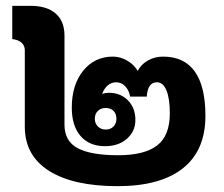

<svg xmlns="http://www.w3.org/2000/svg" viewBox="-20 -628 766 658"><path d="M684 -231Q684 -112 606.5 -51Q529 10 383 10Q231 10 148 -42.5Q65 -95 65 -194V-456Q65 -472 53.5 -482Q42 -492 22 -494V-608H85Q141 -608 171 -581.5Q201 -555 201 -506V-201Q201 -144 246.5 -120Q292 -96 385 -96Q475 -96 518.5 -129.5Q562 -163 562 -240Q562 -290 550.5 -318Q539 -346 518 -346Q486 -346 483 -297H426Q422 -319 409 -332.5Q396 -346 378 -346Q362 -346 349.5 -335.5Q337 -325 330 -306Q341 -310 353 -310Q393 -310 418.5 -284Q444 -258 444 -217Q444 -178 415 -152.5Q386 -127 340 -127Q286 -127 256 -162Q226 -197 226 -259Q226 -337 265 -385.5Q304 -434 367 -434Q392 -434 415.5 -420.5Q439 -407 452 -385Q463 -407 486.5 -420.5Q510 -434 539 -434Q611 -434 647.5 -383Q684 -332 684 -231ZM342 -258Q326 -258 315.5 -248Q305 -238 305 -221Q305 -205 315.5 -194.5Q326 -184 342 -184Q359 -184 369 -194.5Q379 -205 379 -221Q379 -238 369 -248Q359 -258 342 -258Z"/></svg>

Font: Sarabun ExtraBold
Style: Regular
Weight: 800
Version: Version 1.000; ttfautohint (v1.6)